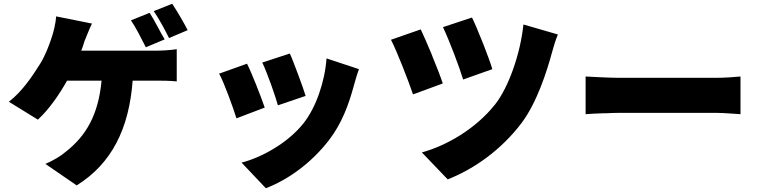

<svg xmlns="http://www.w3.org/2000/svg" viewBox="-20 -890 4040 1019"><path d="M976 -730C959 -764 920 -831 894 -870L796 -831C823 -792 857 -729 877 -688L976 -730ZM854 -681C832 -716 799 -785 774 -822L675 -782C702 -743 733 -680 754 -639L854 -681ZM684 -462H807C833 -462 880 -462 918 -458V-629C881 -623 832 -621 804 -621H411C419 -639 423 -656 429 -673C438 -695 455 -738 468 -765L278 -803C276 -769 265 -721 252 -684C239 -646 221 -597 194 -553C154 -489 98 -404 27 -350L181 -255C241 -310 295 -389 336 -462H519C502 -278 435 -167 327 -83C303 -62 261 -37 221 -20L387 94C573 -22 665 -207 684 -462Z M1602 -381C1595 -404 1581 -445 1565 -487L1559 -503C1543 -545 1528 -586 1518 -606L1372 -558C1399 -502 1441 -381 1455 -331L1602 -381ZM1728 -149C1794 -235 1831 -336 1857 -432C1864 -456 1871 -484 1885 -523L1713 -580C1704 -456 1657 -319 1591 -236C1508 -131 1368 -54 1262 -27L1391 109C1511 63 1635 -27 1728 -149ZM1385 -319C1365 -377 1319 -496 1291 -552L1143 -499C1170 -451 1218 -316 1235 -262L1385 -319Z M2593 -523C2584 -554 2566 -602 2547 -651L2543 -661C2521 -717 2498 -771 2485 -797L2331 -746C2363 -679 2418 -535 2438 -468L2593 -523ZM2748 -237C2830 -346 2883 -513 2910 -613C2917 -639 2928 -677 2941 -707L2758 -760C2742 -606 2680 -427 2607 -335C2504 -206 2352 -118 2219 -81L2356 62C2499 6 2642 -97 2748 -237ZM2330 -447C2319 -481 2298 -535 2276 -588L2270 -604C2249 -654 2228 -703 2213 -734L2055 -679C2086 -620 2150 -455 2172 -389L2330 -447Z M3910 -484C3879 -481 3825 -477 3782 -477H3264C3215 -477 3128 -482 3088 -484V-284C3112 -286 3148 -288 3186 -289H3197C3220 -290 3243 -291 3264 -291H3782C3825 -291 3885 -285 3910 -284V-484Z"/></svg>

Font: Glow Sans SC Normal Heavy
Style: Regular
Weight: 900
Designer: Ryoko NISHIZUKA (kana, bopomofo & ideographs); Paul D. Hunt (Latin, Greek & Cyrillic); Sandoll Communications, Soo-young
Version: Version 0.93